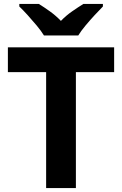

<svg xmlns="http://www.w3.org/2000/svg" viewBox="-20 -954 619 974"><path d="M365 0H214V-588H20V-714H559V-588H365ZM203 -774Q189 -797 166.5 -824Q144 -851 120.5 -877Q97 -903 78 -921V-934H177Q203 -918 233 -896.5Q263 -875 289 -848Q315 -875 346 -896.5Q377 -918 403 -934H502V-921Q484 -903 460 -877Q436 -851 413.5 -824Q391 -797 377 -774Z"/></svg>

Font: Noto Sans Tai Tham
Style: Bold
Weight: 700
Designer: Monotype Design Team 2013. Revised by David WIlliams 2020
Foundry: Monotype Imaging Inc.
Version: Version 2.002; ttfautohint (v1.8.4.7-5d5b)